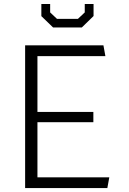

<svg xmlns="http://www.w3.org/2000/svg" viewBox="-20 -962 660 982"><path d="M108.5 0H529L539 -55H171.5V-337H457.5V-389.5H171.5V-675H519L509 -730H108.5ZM191.5 -879.5 251.5 -821.5H398.5L458.5 -880V-941.5H413.5V-898.5L378.5 -865.5H271.5L236.5 -898.5V-941.5H191.5Z"/></svg>

Font: Monaspace Krypton ExtraLight
Style: Regular
Weight: 200
Designer: Riley Cran & the Lettermatic Team
Foundry: Lettermatic
Version: Version 1.101 (Monaspace Krypton)